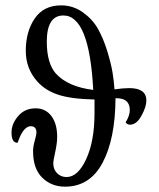

<svg xmlns="http://www.w3.org/2000/svg" viewBox="-20 -697 599 723"><path d="M95.7 -221.7Q86.9 -221.7 78.6 -215.3Q70.3 -209 64.5 -199.7Q58.6 -190.4 54.7 -181.2Q50.8 -171.9 48.8 -166L45.9 -159.2Q23.4 -159.2 23.4 -198.2Q23.4 -230.5 48.3 -259.8Q73.2 -289.1 114.3 -289.1Q151.4 -289.1 173.3 -260.3Q195.3 -231.4 195.3 -181.6Q195.3 -158.2 188 -125Q180.7 -91.8 180.7 -82Q180.7 -58.6 195.3 -44.4Q210 -30.3 230.5 -30.3Q273.4 -30.3 304.7 -98.1Q335.9 -166 335.9 -270.5V-322.3Q248 -324.2 199.2 -340.3Q150.4 -356.4 120.1 -390.6Q77.1 -438.5 77.1 -505.9Q77.1 -578.1 110.8 -627.4Q144.5 -676.8 210 -676.8Q254.9 -676.8 291.5 -650.9Q328.1 -625 348.6 -588.9Q369.1 -552.7 383.8 -504.9Q398.4 -457 403.8 -423.8Q409.2 -390.6 411.1 -360.4Q443.4 -365.2 466.8 -365.2Q531.2 -365.2 531.2 -318.4Q531.2 -294.9 512.7 -261.2Q494.1 -227.5 469.7 -227.5Q459 -227.5 453.1 -236.3Q468.8 -261.7 468.8 -282.2Q468.8 -327.1 418.9 -327.1H415Q414.1 -173.8 366.2 -84Q318.4 5.9 224.6 5.9Q173.8 5.9 139.2 -27.8Q104.5 -61.5 104.5 -127.9Q104.5 -144.5 110.8 -167Q117.2 -189.5 117.2 -198.2Q117.2 -221.7 95.7 -221.7ZM218.8 -638.7Q156.2 -638.7 156.2 -540Q156.2 -459 190.4 -419.9Q236.3 -370.1 331.1 -358.4Q316.4 -638.7 218.8 -638.7Z"/></svg>

Font: Crimson Text
Style: Regular
Weight: 400
Version: Version 0.13